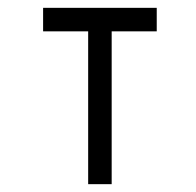

<svg xmlns="http://www.w3.org/2000/svg" viewBox="-20 -470 500 490"><path d="M90 -450H380V-390H265V0H205V-390H90Z"/></svg>

Font: SOV_Station
Style: Book
Weight: 400
Version: Version 1.00